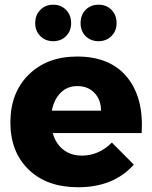

<svg xmlns="http://www.w3.org/2000/svg" viewBox="-20 -786 643 812"><path d="M205.1 -611.8Q171.9 -611.8 150.4 -633.5Q128.9 -655.3 128.9 -688Q128.9 -722.2 150.4 -744.1Q171.9 -766.1 205.1 -766.1Q238.3 -766.1 259.5 -744.1Q280.8 -722.2 280.8 -688Q280.8 -654.8 259.3 -633.3Q237.8 -611.8 205.1 -611.8ZM397 -611.8Q363.3 -611.8 342 -633.3Q320.8 -654.8 320.8 -688Q320.8 -722.7 342 -744.4Q363.3 -766.1 397 -766.1Q430.2 -766.1 451.7 -744.1Q473.1 -722.2 473.1 -688Q473.1 -655.3 451.4 -633.5Q429.7 -611.8 397 -611.8ZM306.2 -546.9Q445.8 -546.9 517.1 -460Q588.4 -373 579.1 -223.1H203.1Q215.8 -177.7 248 -152.8Q280.3 -127.9 326.2 -127.9Q397.9 -127.9 453.1 -183.1L545.9 -89.8Q460.9 5.9 310.1 5.9Q178.2 5.9 101.1 -68.8Q23.9 -143.6 23.9 -268.1Q23.9 -394 101.6 -470.5Q179.2 -546.9 306.2 -546.9ZM199.2 -317.9H407.2Q407.2 -364.3 379.6 -393.1Q352.1 -421.9 307.1 -421.9Q264.6 -421.9 236.6 -393.8Q208.5 -365.7 199.2 -317.9Z"/></svg>

Font: Montserrat-Arabic
Style: Bold
Weight: 700
Designer: Mohamed Gaber
Foundry: Kief Type Foundry
Version: Version 5.008;PS 005.008;hotconv 1.0.88;makeotf.lib2.5.64775